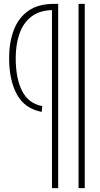

<svg xmlns="http://www.w3.org/2000/svg" viewBox="-20 -760 516 990"><path d="M385 210V-740H417V210ZM198 -213 195 -183Q107 -200 67 -273.5Q27 -347 27 -461Q27 -540 50.5 -603.5Q74 -667 125 -703.5Q176 -740 258 -740H280V210H248V-708Q183 -706 141.5 -674Q100 -642 80.5 -586.5Q61 -531 61 -460Q61 -356 94 -291Q127 -226 198 -213Z"/></svg>

Font: Georama SemiCondensed ExtraLight
Style: Regular
Weight: 200
Width: 4
Designer: Jean-Baptiste Levee
Foundry: Production Type
Version: Version 1.000